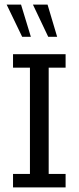

<svg xmlns="http://www.w3.org/2000/svg" viewBox="-20 -820 344 840"><path d="M37 0V-59H111V-524H37V-583H267V-524H193V-59H267V0ZM191 -659 124 -800H188L230 -659ZM77 -659 9 -800H72L115 -659Z"/></svg>

Font: Rokkitt
Style: Regular
Weight: 400
Designer: Vernon Adams
Foundry: Vernon Adams
Version: Version 3.103